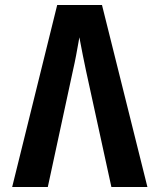

<svg xmlns="http://www.w3.org/2000/svg" viewBox="-20 -750 640 770"><path d="M28.8 0 209.4 -730H389L571.2 0H426.7L325 -466.1Q318.2 -497.1 312.3 -527.8Q306.3 -558.4 302.3 -579.5Q298.3 -600.5 298.3 -600.5Q298.3 -600.5 294.7 -579.9Q291.2 -559.2 285.3 -528.2Q279.4 -497.1 272.5 -467.1L171.7 0Z"/></svg>

Font: JetBrains Mono
Style: Regular
Weight: 400
Monospace: yes
Designer: Philipp Nurullin, Konstantin Bulenkov
Foundry: JetBrains
Version: Version 2.305